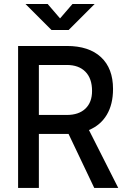

<svg xmlns="http://www.w3.org/2000/svg" viewBox="-20 -918 626 938"><path d="M68.4 0V-693.4H306.6Q414.6 -693.4 473.4 -638.7Q532.2 -584 532.2 -483.4Q532.2 -408.7 502 -357.7Q471.7 -306.6 414.6 -282.7L557.6 0H440.4L314.9 -263.7Q310.5 -263.7 306.6 -263.7H169.9V0ZM169.9 -356.4H306.6Q364.7 -356.4 397.2 -387.2Q429.7 -418 429.7 -473.6Q429.7 -534.7 397.2 -567.6Q364.7 -600.6 306.6 -600.6H169.9ZM231.4 -771.5 104.5 -898.4H212.9L273.4 -828.1L334 -898.4H442.4L315.4 -771.5Z"/></svg>

Font: CaskaydiaMono NF
Style: Regular
Weight: 400
Designer: Aaron Bell
Foundry: Saja Typeworks
Version: Version 2111.001; ttfautohint (v1.8.4);Nerd Fonts 3.1.1